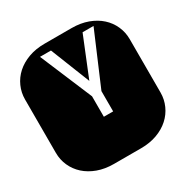

<svg xmlns="http://www.w3.org/2000/svg" viewBox="-158 -797 893 925"><g transform="rotate(-30 289.0 -334.5)"><path d="M224.1 -625H163.1L285.2 -335V-221.2H336.9V-334L460.9 -625H399.9L311 -405.8ZM364.3 -668.9Q413.6 -668.9 453.6 -654.3Q493.7 -639.6 521.7 -614.3Q549.8 -588.9 564.9 -554.9Q580.1 -521 580.1 -482.9V-186Q580.1 -147.9 564.9 -114Q549.8 -80.1 521.7 -54.7Q493.7 -29.3 453.6 -14.6Q413.6 0 364.3 0H213.9Q164.6 0 124.5 -14.6Q84.5 -29.3 56.4 -54.7Q28.3 -80.1 13.2 -114Q-2 -147.9 -2 -186V-482.9Q-2 -521 13.2 -554.9Q28.3 -588.9 56.4 -614.3Q84.5 -639.6 124.5 -654.3Q164.6 -668.9 213.9 -668.9Z"/></g></svg>

Font: Monofett
Style: Regular
Weight: 400
Designer: vernon adams
Foundry: vernon adams
Version: Version 1.000